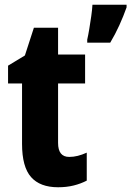

<svg xmlns="http://www.w3.org/2000/svg" viewBox="-20 -780 554 810"><path d="M272 -118Q290 -118 308 -122.5Q326 -127 346 -136V-18Q321 -5 291 2.5Q261 10 225 10Q149 10 111 -33Q73 -76 73 -173V-428H14V-503L85 -546L123 -663H225V-550H339V-428H225V-177Q225 -118 272 -118ZM514 -749Q501 -712 483.5 -673.5Q466 -635 445 -600H348V-613Q352 -630 356.5 -657Q361 -684 365 -712Q369 -740 370 -760H514Z"/></svg>

Font: Noto Sans Devanagari Condensed ExtraBold
Style: Regular
Weight: 800
Width: 3
Designer: Jelle Bosma - Monotype Design Team
Foundry: Monotype Imaging Inc.
Version: Version 2.004; ttfautohint (v1.8.4.7-5d5b)